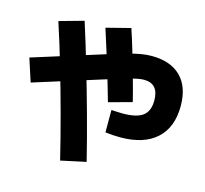

<svg xmlns="http://www.w3.org/2000/svg" viewBox="-123 -946 1246 1168"><g transform="rotate(15 500.0 -361.5)"><path d="M669 -147Q647 -147 623 -148.5Q599 -150 575 -153V-294Q594 -293 612.5 -292Q631 -291 646 -291Q734 -291 773 -320.5Q812 -350 812 -417Q812 -523 719 -523Q703 -523 681.5 -519Q660 -515 621.5 -504.5Q583 -494 518 -473L57 -328L10 -473L471 -618Q537 -639 581.5 -651Q626 -663 660 -669Q694 -675 727 -675Q847 -675 911.5 -610.5Q976 -546 976 -425Q976 -291 896.5 -219Q817 -147 669 -147ZM353 84Q319 -56 281.5 -195Q244 -334 204.5 -469.5Q165 -605 123 -733L277 -776Q319 -644 359 -507.5Q399 -371 437.5 -231.5Q476 -92 511 50ZM542 -334Q520 -413 487 -522Q454 -631 410 -768L563 -807Q585 -742 606.5 -668Q628 -594 649.5 -518.5Q671 -443 688 -374Z"/></g></svg>

Font: M PLUS 1 Thin ExtraBold
Style: Regular
Weight: 800
Version: Version 1.001